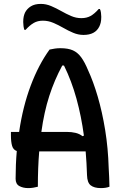

<svg xmlns="http://www.w3.org/2000/svg" viewBox="-20 -957 640 984"><path d="M174 0Q162 3 150 5Q138 7 125 7Q98 7 79 -3.5Q60 -14 60 -41Q60 -114 66 -183Q48 -189 42 -209.5Q36 -230 36 -263V-281H78Q97 -411 137.5 -518.5Q178 -626 234 -703Q247 -706 261 -708Q275 -710 289 -710Q329 -710 353.5 -699Q378 -688 396 -663.5Q414 -639 431 -598Q458 -540 481 -461.5Q504 -383 519 -290.5Q534 -198 537 -97Q539 -72 539.5 -48.5Q540 -25 541 0Q523 7 497 7Q463 7 445 -7Q427 -21 426 -59Q424 -122 419 -181H181Q174 -99 174 0ZM321 -281Q347 -281 367.5 -276Q388 -271 403 -259L410 -262Q397 -360 372 -451Q347 -542 308 -621H299Q259 -547 232.5 -465Q206 -383 192 -281ZM397 -864Q424 -864 444 -875Q464 -886 486 -911H492Q496 -903 497.5 -891.5Q499 -880 499 -871Q499 -852 496 -840.5Q493 -829 489 -821Q468 -778 408 -778Q381 -778 355 -789Q329 -800 304 -814.5Q279 -829 253 -840Q227 -851 200 -851Q173 -851 153 -839.5Q133 -828 111 -804H105Q102 -812 100.5 -823Q99 -834 99 -844Q99 -861 101.5 -872Q104 -883 108 -892Q118 -912 138 -924.5Q158 -937 189 -937Q216 -937 242 -926Q268 -915 293.5 -900.5Q319 -886 344.5 -875Q370 -864 397 -864Z"/></svg>

Font: Recursive Mn Csl St Med
Style: Regular
Weight: 500
Monospace: yes
Version: Version 1.079;hotconv 1.0.112;makeotfexe 2.5.65598; ttfautoh